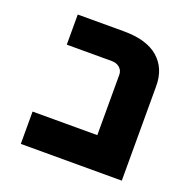

<svg xmlns="http://www.w3.org/2000/svg" viewBox="-112 -719 823 829"><g transform="rotate(20 300.0 -304.5)"><path d="M68 -148.5H365.5V-426.5Q365.5 -445 351.5 -457.8Q337.5 -470.5 315 -470.5H108V-609H320Q425 -609 478.5 -562.5Q532 -516 532 -435V0H68Z"/></g></svg>

Font: JuliaMono Black
Style: Regular
Weight: 900
Monospace: yes
Designer: cormullion
Foundry: corm
Version: Version 0.054; ttfautohint (v1.8.4)